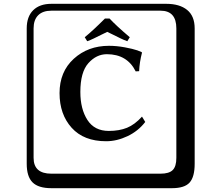

<svg xmlns="http://www.w3.org/2000/svg" viewBox="-20 -774 1140 1006"><path d="M660 -579 647 -558Q630 -564 612.5 -572.5Q595 -581 574 -591.5Q553 -602 542 -607Q531 -602 510 -591.5Q489 -581 471.5 -572.5Q454 -564 437 -558L424 -579Q465 -612 530 -677H554Q588 -640 660 -579ZM551 -534Q591 -534 634 -526Q677 -518 700 -510L722 -501L724 -498Q711 -448 709 -401L691 -400Q646 -490 540 -490Q485 -490 443 -443Q401 -396 401 -292Q401 -203 438 -145.5Q475 -88 550 -88Q605 -88 645.5 -104.5Q686 -121 724 -163L741 -135Q704 -87 648 -60.5Q592 -34 536 -34Q419 -34 355.5 -104.5Q292 -175 292 -286Q292 -398 366.5 -466Q441 -534 551 -534ZM249 -718Q204 -718 180 -694Q156 -670 156 -625V53Q156 136 249 136H821Q866 136 885 117Q904 98 904 53V-625Q904 -718 821 -718ZM1000 84Q1000 153 973.5 182.5Q947 212 881 212H249Q181 212 150.5 181.5Q120 151 120 84V-625Q120 -687 154 -720.5Q188 -754 249 -754H851Q921 -754 960.5 -722Q1000 -690 1000 -625Z"/></svg>

Font: Libertinus Keyboard
Style: Regular
Weight: 700
Designer: Philipp H. Poll
Foundry: Khaled Hosny
Version: Version 6.7